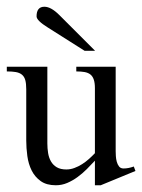

<svg xmlns="http://www.w3.org/2000/svg" viewBox="-20 -533 418 564"><path d="M275.9 11.2H258.8V-61Q247.6 -48.8 234.9 -36.1Q222.2 -23.4 207.8 -12.9Q193.4 -2.4 177.5 4.4Q161.6 11.2 144 11.2Q116.7 11.2 99.6 -1Q82.5 -13.2 73 -32.2Q63.5 -51.3 60.3 -74.7Q57.1 -98.1 57.1 -120.1V-271Q57.1 -287.6 54.2 -297.9Q51.3 -308.1 44.4 -313.7Q37.6 -319.3 26.6 -321.3Q15.6 -323.2 0 -323.2V-336.9H119.1V-111.8Q119.1 -97.2 121.3 -83.5Q123.5 -69.8 129.6 -59.1Q135.7 -48.3 146.7 -41.7Q157.7 -35.2 174.8 -35.2Q187 -35.2 198.7 -39.6Q210.4 -43.9 221.2 -50.8Q231.9 -57.6 241.5 -66.2Q251 -74.7 258.8 -83V-273.9Q258.8 -289.1 255.6 -298.8Q252.4 -308.6 245.8 -314Q239.3 -319.3 228.8 -321.3Q218.3 -323.2 204.1 -323.2V-336.9H319.8V-88.9Q319.8 -83.5 320.3 -74.7Q320.8 -65.9 323 -57.9Q325.2 -49.8 329.8 -43.9Q334.5 -38.1 342.8 -38.1Q357.4 -38.1 373 -43.9L377.9 -30.8ZM228.5 -383.8 120.6 -452.1Q87.4 -472.7 87.4 -484.9Q87.4 -513.2 110.4 -513.2Q129.9 -513.2 154.3 -488.8L259.3 -383.8Z"/></svg>

Font: Scheherazade
Style: Regular
Weight: 400
Designer: SIL International
Foundry: SIL International
Version: Version 2.100 (build 932/914)